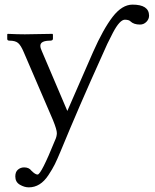

<svg xmlns="http://www.w3.org/2000/svg" viewBox="-20 -577 666 827"><path d="M418 -334Q320.8 -119.1 241.2 74.2Q226.1 110.4 216.1 130.6Q206.1 150.9 188.5 177.5Q170.9 204.1 149.9 217Q128.9 230 104 230Q85 230 65.4 218.5Q45.9 207 45.9 183.1Q45.9 163.1 57.4 153.6Q68.8 144 84 144Q105 144 115.2 158.2Q132.3 175.3 142.1 174.8Q157.2 174.8 216.8 27.8Q224.6 11.7 224.9 -3.2Q225.1 -18.1 208 -60.1L82 -353Q69.8 -381.8 57.9 -391.8Q45.9 -401.9 21 -401.9Q11.2 -401.9 11.2 -409.2V-429.2L13.2 -431.2Q57.1 -429.2 86.9 -429.2L206.1 -431.2L208 -428.2V-410.2Q208 -402.3 196.8 -401.9Q153.8 -401.9 153.8 -379.9Q153.8 -370.1 160.2 -356.9L270 -99.1L380.9 -353Q424.8 -452.1 465.3 -504.6Q505.9 -557.1 550.8 -557.1Q621.6 -557.1 622.1 -509.8Q622.1 -494.6 610.6 -482.9Q599.1 -471.2 583 -471.2Q556.2 -471.2 542 -484.9Q536.1 -491.7 518.1 -492.2Q506.8 -492.2 493.9 -478Q481 -463.9 466.1 -435.5Q451.2 -407.2 442.1 -387.7Q433.1 -368.2 418 -334Z"/></svg>

Font: Linux Libertine O
Style: Regular
Weight: 400
Designer: Philipp H. Poll
Foundry: Philipp H. Poll
Version: Version 5.3.0